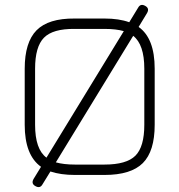

<svg xmlns="http://www.w3.org/2000/svg" viewBox="-20 -708 726 777"><path d="M123 45Q105 35 116 16L146 -33Q80 -80 80 -203V-430Q80 -537 128 -585.5Q176 -634 282 -633H403Q462 -633 503 -618L539 -677Q549 -695 568 -684Q586 -674 575 -655L541 -599Q606 -553 606 -430V-203Q606 -96 558 -48Q510 0 403 0H283Q226 0 184 -14L152 38Q142 56 123 45ZM122 -203Q122 -104 168 -70L481 -582Q450 -591 403 -591H282Q194 -592 158 -555.5Q122 -519 122 -430ZM283 -42H403Q492 -42 528 -78Q564 -114 564 -203V-430Q564 -528 519 -563L206 -51Q238 -42 283 -42Z"/></svg>

Font: Jura Light
Style: Regular
Weight: 300
Designer: Daniel Johnson, Alexei Vanyashin
Foundry: Daniel Johnson
Version: Version 5.103